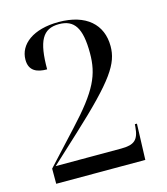

<svg xmlns="http://www.w3.org/2000/svg" viewBox="-109 -808 776 893"><g transform="rotate(-15 279.5 -362.0)"><path d="M51 0H480L486 -173H476L475 -160C470 -99 449 -80 385 -80H70L203 -203C416 -400 461 -470 461 -553C461 -658 388 -724 256 -724C133 -724 62 -668 62 -594C62 -540 100 -525 148 -525C148 -661 176 -714 255 -714C329 -714 360 -667 360 -547C360 -443 329 -373 196 -230L51 -73Z"/></g></svg>

Font: Noto Serif Display
Style: Regular
Weight: 400
Designer: Monotype Design Team
Foundry: Monotype Imaging Inc.
Version: Version 2.009